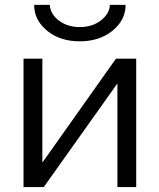

<svg xmlns="http://www.w3.org/2000/svg" viewBox="-20 -757 645 777"><path d="M75.2 0V-519.5H151.4V-101.6H153.3L449.2 -519.5H531.2V0H455.1V-418H454.1L157.2 0ZM118.2 -737.3H181.6Q183.6 -700.2 218.3 -673.8Q252.9 -647.5 303.2 -647.5Q353.5 -647.5 388.2 -674.3Q422.9 -701.2 424.8 -737.3H488.3Q488.3 -675.8 435.5 -632.8Q382.8 -589.8 302.7 -589.8Q222.7 -589.8 170.4 -632.8Q118.2 -675.8 118.2 -737.3Z"/></svg>

Font: GenEi M Gothic v2 Regular
Style: Regular
Weight: 400
Version: Version 2.0